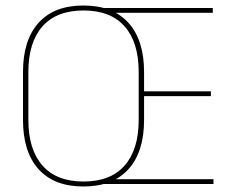

<svg xmlns="http://www.w3.org/2000/svg" viewBox="-20 -668 853 697"><path d="M283 9Q176.5 9 120 -53.8Q63.5 -116.5 63.5 -232.5V-406.5Q63.5 -522.5 120 -585.2Q176.5 -648 283 -648Q389.5 -648 446.2 -585.2Q503 -522.5 503 -406.5V-232.5Q503 -116.5 446.2 -53.8Q389.5 9 283 9ZM283.5 -9Q381.5 -9 432.5 -67.2Q483.5 -125.5 483.5 -232.5V-407Q483.5 -514 432.5 -572Q381.5 -630 283.5 -630Q185 -630 134 -572Q83 -514 83 -407V-232.5Q83 -125.5 134 -67.2Q185 -9 283.5 -9ZM755 0H353.5V-17.5H755ZM745.5 -319H493.5V-336.5H745.5ZM752.5 -621.5H352.5V-639H752.5Z"/></svg>

Font: Anek Kannada Thin
Style: Regular
Weight: 250
Version: Version 1.003